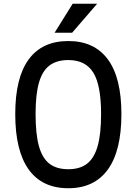

<svg xmlns="http://www.w3.org/2000/svg" viewBox="-20 -984 725 1020"><path d="M61 -378Q61 -571 132.5 -668.5Q204 -766 343 -766Q481 -766 553 -668.5Q625 -571 625 -378Q625 -183 553 -83.5Q481 16 343 16Q204 16 132.5 -83.5Q61 -183 61 -378ZM517 -378Q517 -532 475.5 -598.5Q434 -665 343 -665Q282 -665 243.5 -636.5Q205 -608 187 -545Q169 -482 169 -378Q169 -271 187 -207Q205 -143 243 -114Q281 -85 343 -85Q404 -85 442 -114Q480 -143 498.5 -207Q517 -271 517 -378ZM496 -964 363 -810H270L366 -964Z"/></svg>

Font: Farro
Style: Regular
Weight: 400
Designer: Aceler Chua
Foundry: Grayscale Limited
Version: Version 1.101